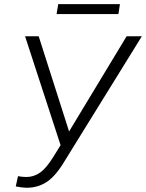

<svg xmlns="http://www.w3.org/2000/svg" viewBox="-20 -884 697 916"><path d="M552.2 -864.3H257.8L250 -816.9H544.9ZM164.6 -710.9H99.6L269 -191.4L233.9 -134.8C211.9 -99.1 190.9 -74.2 170.9 -60.5C150.9 -46.4 129.4 -39.6 106 -39.6C92.3 -39.6 79.1 -41 65.9 -43.5L55.2 5.4C72.8 8.8 88.9 11.2 103 11.7C105 11.7 106.4 11.7 108.4 11.7C144 11.7 176.3 2 205.6 -17.6C234.4 -37.6 263.2 -72.3 292 -121.6L656.7 -710.9H584L309.6 -256.8Z"/></svg>

Font: Roboto Light
Style: Italic
Weight: 300
Italic angle: -12°
Designer: Google
Version: Version 2.137; 2017